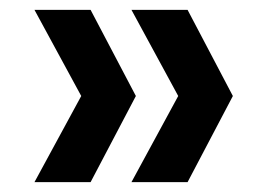

<svg xmlns="http://www.w3.org/2000/svg" viewBox="-20 -490 535 390"><path d="M164 -120H50L145 -295L50 -470H164L256 -295ZM361 -120H247L342 -295L247 -470H361L453 -295Z"/></svg>

Font: DM Sans 24pt SemiBold
Style: Regular
Weight: 600
Designer: Colophon Foundry, Jonny Pinhorn
Foundry: Colophon Foundry
Version: Version 4.004;gftools[0.9.30]